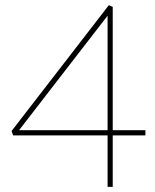

<svg xmlns="http://www.w3.org/2000/svg" viewBox="-20 -726 604 746"><path d="M31 -200 25 -217 403 -706 418 -699V-220H545V-200H418V0H398V-200ZM54 -220H398V-665Z"/></svg>

Font: Georama Thin
Style: Regular
Weight: 100
Designer: Jean-Baptiste Levee
Foundry: Production Type
Version: Version 1.000